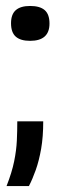

<svg xmlns="http://www.w3.org/2000/svg" viewBox="-20 -488 210 644"><path d="M2 136Q20 90 27.5 53Q35 16 36.5 -16.5Q38 -49 38 -81H125Q125 -29 118 11Q111 51 100 82Q89 113 77 136ZM81 -351Q49 -351 33 -365Q17 -379 17 -410Q17 -440 33 -454Q49 -468 81 -468Q114 -468 130 -454Q146 -440 146 -409Q146 -351 81 -351Z"/></svg>

Font: Bricolage Grotesque 16pt
Style: Regular
Weight: 400
Version: Version 1.001;gftools[0.9.33.dev8+g029e19f]